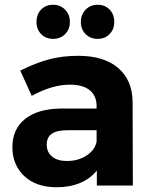

<svg xmlns="http://www.w3.org/2000/svg" viewBox="-20 -778 635 805"><path d="M386 0V-63Q359 -29 316 -11Q273 7 217 7Q132 7 82 -39.5Q32 -86 32 -161Q32 -237 85.5 -279.5Q139 -322 237 -323H385V-333Q385 -376 356.5 -399.5Q328 -423 273 -423Q198 -423 113 -376L65 -482Q129 -514 185 -529Q241 -544 308 -544Q416 -544 475.5 -493Q535 -442 536 -351L537 0ZM385 -184V-232H264Q219 -232 197.5 -217.5Q176 -203 176 -171Q176 -140 198.5 -121.5Q221 -103 260 -103Q308 -103 343 -126Q378 -149 385 -184ZM203 -615Q172 -615 152.5 -635Q133 -655 133 -686Q133 -718 152.5 -738Q172 -758 203 -758Q233 -758 253 -737.5Q273 -717 273 -686Q273 -655 253 -635Q233 -615 203 -615ZM459 -686Q459 -655 439.5 -635Q420 -615 389 -615Q359 -615 339 -635Q319 -655 319 -686Q319 -717 339 -737.5Q359 -758 389 -758Q420 -758 439.5 -738Q459 -718 459 -686Z"/></svg>

Font: Argentum Sans SemiBold
Style: Regular
Weight: 600
Designer: Julieta Ulanovsky (Modified by Cristiano Sobral)
Foundry: Julieta Ulanovsky
Version: Version 5.001;November 22, 2018;FontCreator 11.5.0.2425 64-b